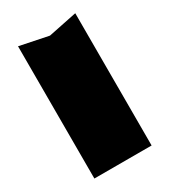

<svg xmlns="http://www.w3.org/2000/svg" viewBox="-151 -662 651 738"><g transform="rotate(-30 175.0 -293.5)"><path d="M48 -587 175 -561 302 -587V0H48Z"/></g></svg>

Font: Unbounded Black
Style: Regular
Weight: 900
Designer: Luke Prowse, Jean-Baptiste Morizot, Fátima Lázaro, Florian Runge
Foundry: NaN
Version: Version 1.701;gftools[0.9.28.dev5+ged2979d]